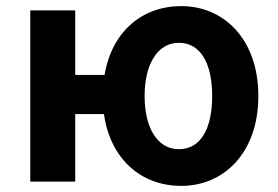

<svg xmlns="http://www.w3.org/2000/svg" viewBox="-20 -594 908 628"><path d="M565 -106C496 -106 453 -174 453 -280C453 -385 496 -454 565 -454C637 -454 674 -385 674 -280C674 -174 637 -106 565 -106ZM573 14C712 14 825 -94 825 -280C825 -466 712 -574 573 -574C445 -574 346 -491 322 -349H226V-560H79V0H226V-221H320C341 -73 442 14 573 14Z"/></svg>

Font: Noto Sans Mono CJK HK
Style: Bold
Weight: 700
Designer: Ryoko NISHIZUKA 西塚涼子 (kana, bopomofo & ideographs); Paul D. Hunt (Latin, Greek & Cyrillic); Sandoll Communications 산돌커뮤니
Foundry: Adobe
Version: Version 2.004;hotconv 1.0.118;makeotfexe 2.5.65603